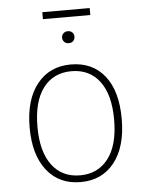

<svg xmlns="http://www.w3.org/2000/svg" viewBox="-55 -826 672 880"><g transform="rotate(-5 281.0 -385.5)"><path d="M493 -262Q493 -134 436 -62Q379 10 281 10Q182 10 125.5 -61.5Q69 -133 69 -259Q69 -387 126.5 -459Q184 -531 282 -531Q381 -531 437 -461Q493 -391 493 -262ZM105 -259Q105 -145 151.5 -83Q198 -21 281 -21Q363 -21 410.5 -83Q458 -145 458 -262Q458 -377 411.5 -438.5Q365 -500 282 -500Q199 -500 152 -438Q105 -376 105 -259ZM310 -657Q310 -645 302.5 -637Q295 -629 281 -629Q269 -629 261 -637Q253 -645 253 -657Q253 -668 261 -676Q269 -684 281 -684Q295 -684 302.5 -676Q310 -668 310 -657ZM173 -749V-781H391V-749Z"/></g></svg>

Font: FiraGO UltraLight
Style: Regular
Weight: 200
Designer: bBox Type
Foundry: bBox Type GmbH
Version: Version 1.001